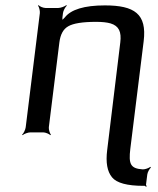

<svg xmlns="http://www.w3.org/2000/svg" viewBox="-20 -515 613 747"><path d="M487 64 539 -355C552 -461 503 -494 388 -494C308 -494 256 -478 232 -447C228 -442 221 -437 219 -433L223 -431C224 -435 222 -443 223 -448L225 -464C226 -473 234 -488 240 -493L238 -495C232 -490 216 -484 207 -484H157C148 -484 134 -490 130 -495L128 -493C132 -488 136 -473 135 -464L80 -20C79 -11 72 4 66 9L68 11C73 6 89 0 98 0H148C157 0 171 6 176 11L178 9C174 4 169 -11 170 -20L211 -350C215 -381 226 -402 246 -413C265 -424 301 -430 354 -430C377 -430 396 -428 410 -424C443 -414 453 -391 448 -350L397 69C391 117 397 152 416 175C434 197 475 208 538 208H543C545 208 547 211 548 212L551 209C550 208 548 206 548 204L553 164C554 155 562 141 567 137L565 134C559 139 545 144 536 144C487 141 480 123 487 64Z"/></svg>

Font: Gamestation Storm Oblique 
Style: Italic
Weight: 400
Designer: Jonas Hecksher
Foundry: Jonas Hecksher, Playtypeª, e-types AS
Version: Version 1.003